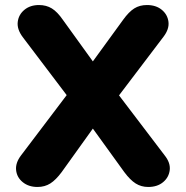

<svg xmlns="http://www.w3.org/2000/svg" viewBox="-20 -734 738 763"><path d="M129 9Q94 9 70.5 -10Q47 -29 44 -58Q41 -87 64 -117L245 -356L70 -587Q47 -618 50.5 -647Q54 -676 77 -695Q100 -714 135 -714Q164 -714 186 -700.5Q208 -687 230 -655L349 -490L469 -655Q492 -687 513.5 -700.5Q535 -714 564 -714Q600 -714 623 -695Q646 -676 649.5 -647Q653 -618 629 -587L453 -355L634 -117Q658 -87 654.5 -58Q651 -29 628 -10Q605 9 569 9Q541 9 519 -5Q497 -19 474 -50L349 -223L225 -50Q202 -19 180 -5Q158 9 129 9Z"/></svg>

Font: Chiron GoRound TC H
Style: Regular
Weight: 900
Designer: Ryoko NISHIZUKA 西塚涼子 (kana, bopomofo & ideographs); Paul D. Hunt (Latin, Greek & Cyrillic); Sandoll Communications 산돌커뮤니
Foundry: Adobe
Version: Version 1.000;hotconv 1.1.1;makeotfexe 2.6.0